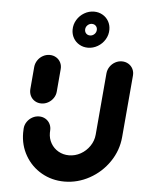

<svg xmlns="http://www.w3.org/2000/svg" viewBox="-52 -757 600 803"><g transform="rotate(5 248.0 -355.5)"><path d="M123.7 -313.3Q108.5 -313.3 96.5 -320.7Q84.4 -328.1 78.1 -340.9Q71.9 -353.7 73 -368.9L81.1 -463Q82.6 -478.1 91.1 -490.9Q99.6 -503.7 113 -511.1Q126.3 -518.5 141.5 -518.5Q156.7 -518.5 168.9 -511.1Q181.1 -503.7 187.4 -490.9Q193.7 -478.1 192.2 -463L184.1 -368.9Q183 -353.7 174.3 -340.9Q165.6 -328.1 152.2 -320.7Q138.9 -313.3 123.7 -313.3ZM444.8 -518.1Q460 -518.1 472.2 -510.7Q484.4 -503.3 490.7 -490.6Q497 -477.8 495.6 -462.6L473 -203Q468.1 -146.3 435.9 -98.9Q403.7 -51.5 353.7 -23.9Q303.7 3.7 248.1 3.7Q195.6 3.7 152.2 -21.1Q108.9 -45.9 83.9 -89.1Q58.9 -132.2 58.9 -184.8Q58.9 -190.4 59.6 -203Q60.7 -218.1 69.4 -230.9Q78.1 -243.7 91.5 -251.1Q104.8 -258.5 120 -258.5Q135.2 -258.5 147.2 -251.1Q159.3 -243.7 165.6 -230.9Q171.9 -218.1 170.7 -203Q170.4 -200 170.4 -194.1Q170.4 -170 181.9 -150.2Q193.3 -130.4 213.3 -118.9Q233.3 -107.4 257.8 -107.4Q283.7 -107.4 306.7 -120.2Q329.6 -133 344.6 -155Q359.6 -177 361.9 -203L384.4 -462.6Q385.9 -477.8 394.4 -490.6Q403 -503.3 416.3 -510.7Q429.6 -518.1 444.8 -518.1ZM328.5 -641.1Q328.5 -650.7 322.2 -657Q315.9 -663.3 306.3 -663.3Q295.6 -663.3 287.6 -655.6Q279.6 -647.8 279.6 -636.7Q279.6 -627 285.9 -620.7Q292.2 -614.4 301.9 -614.4Q312.6 -614.4 320.6 -622.2Q328.5 -630 328.5 -641.1ZM227.4 -632.2Q227.4 -654.4 238.9 -673.5Q250.4 -692.6 269.6 -703.9Q288.9 -715.2 310.7 -715.2Q330.4 -715.2 346.5 -705.9Q362.6 -696.7 371.7 -680.7Q380.7 -664.8 380.7 -645.6Q380.7 -623.3 369.3 -604.3Q357.8 -585.2 338.5 -573.9Q319.3 -562.6 297.4 -562.6Q277.8 -562.6 261.7 -571.9Q245.6 -581.1 236.5 -597Q227.4 -613 227.4 -632.2Z"/></g></svg>

Font: 26F Galaxy Sans Black
Style: Italic
Weight: 900
Italic angle: -5°
Designer: C₂₉H₂₅N₃O₅
Version: Version 1.200